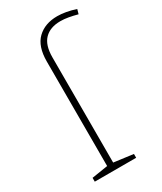

<svg xmlns="http://www.w3.org/2000/svg" viewBox="-194 -841 770 912"><g transform="rotate(-30 191.0 -385.0)"><path d="M44 0V-21L139 -36L132 -27V-608Q132 -691 173 -730.5Q214 -770 282 -770Q304 -770 329.5 -765.5Q355 -761 382 -752L375 -727Q349 -734 326.5 -738Q304 -742 283 -742Q227 -742 196 -710.5Q165 -679 165 -612V-27L157 -36L271 -21V0Z"/></g></svg>

Font: Bitter Thin ExtraLight
Style: Regular
Weight: 250
Version: Version 2.002